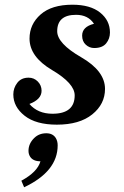

<svg xmlns="http://www.w3.org/2000/svg" viewBox="-20 -520 526 816"><path d="M221.7 9.8Q132.8 9.8 84.7 -28.1Q36.6 -65.9 36.6 -118.7Q36.6 -146 53.5 -168Q70.3 -189.9 101.6 -189.9Q124.5 -189.9 140.6 -173.6Q156.7 -157.2 156.7 -134.3Q156.7 -97.7 105 -78.1Q140.6 -36.6 203.1 -36.6Q297.4 -36.6 297.4 -114.7Q297.4 -165.5 201.4 -222.2Q105.5 -278.8 105.5 -356Q105.5 -417 152.6 -458.5Q199.7 -500 287.6 -500Q363.8 -500 405.5 -466.6Q447.3 -433.1 447.3 -381.8Q447.3 -355.5 431.2 -335.7Q415 -315.9 380.4 -315.9Q359.9 -315.9 344.5 -330.1Q329.1 -344.2 329.1 -368.7Q329.1 -406.2 379.4 -418.9Q354.5 -457 303.2 -457Q223.1 -457 223.1 -387.2Q223.1 -335.4 324.7 -276.9Q426.3 -218.3 426.3 -142.1Q426.3 -77.6 372.1 -33.9Q317.9 9.8 221.7 9.8ZM82.5 275.9 70.8 248Q139.2 210.9 151.9 165.5Q121.1 165.5 108.4 146.5Q101.1 135.3 101.1 121.1Q101.1 90.3 125.5 66.4Q146 46.4 176.8 46.4Q204.6 46.4 217.3 66.9Q225.1 80.1 225.1 97.7Q225.1 208.5 82.5 275.9Z"/></svg>

Font: Munson
Style: Bold Italic
Weight: 700
Italic angle: -12°
Designer: Paul James MIller
Foundry: High-Logic / Made with FontCreator
Version: Version 2.10;May 5, 2019;FontCreator 11.5.0.2430 64-bit